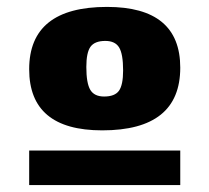

<svg xmlns="http://www.w3.org/2000/svg" viewBox="-20 -742 606 556"><path d="M276 -364.5Q64.5 -364.5 64.5 -541.5Q64.5 -722 290 -722Q502 -722 502 -546Q502 -364.5 276 -364.5ZM281.5 -462.5Q312.5 -462.5 324.5 -479.2Q336.5 -496 336.5 -538Q336.5 -585.5 325 -604.5Q313.5 -623.5 285 -623.5Q254.5 -623.5 242.2 -606.8Q230 -590 230 -548Q230 -501 241.5 -481.8Q253 -462.5 281.5 -462.5ZM64.5 -206V-306H502V-206Z"/></svg>

Font: Newsreader Caption ExtraBold
Style: Regular
Weight: 800
Designer: Hugues Gentile
Foundry: Production Type
Version: Version 1.001